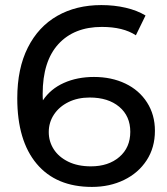

<svg xmlns="http://www.w3.org/2000/svg" viewBox="-20 -728 657 756"><path d="M590 -213Q590 -147 557.5 -97Q525 -47 468.5 -19.5Q412 8 342 8Q201 8 124.5 -83Q48 -174 48 -341Q48 -458 89.5 -540.5Q131 -623 205.5 -665.5Q280 -708 379 -708Q430 -708 475 -697.5Q520 -687 553 -667L515 -589Q465 -622 381 -622Q272 -622 210 -554.5Q148 -487 148 -358Q148 -342 149 -333Q179 -378 231.5 -401.5Q284 -425 350 -425Q419 -425 473.5 -399Q528 -373 559 -324.5Q590 -276 590 -213ZM493 -209Q493 -271 449.5 -307.5Q406 -344 333 -344Q286 -344 249.5 -326Q213 -308 192.5 -277Q172 -246 172 -208Q172 -171 191.5 -140.5Q211 -110 248.5 -91.5Q286 -73 338 -73Q407 -73 450 -110Q493 -147 493 -209Z"/></svg>

Font: Idrija
Style: Regular
Weight: 500
Designer: Julieta Ulanovsky
Foundry: Julieta Ulanovsky
Version: Version 7.200